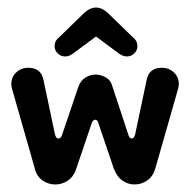

<svg xmlns="http://www.w3.org/2000/svg" viewBox="-20 -480 505 510"><path d="M127 10Q108 10 92.5 -1Q77 -12 72 -34L12 -244Q11 -248 10.5 -251Q10 -254 10 -257Q10 -275 23 -287.5Q36 -300 55 -300Q88 -300 95 -270L126 -123Q129 -112 135 -112Q142 -112 145 -122L188 -249Q194 -266 207 -274Q220 -282 234 -282Q248 -282 261.5 -274Q275 -266 279 -249L321 -122Q324 -112 330 -112Q336 -112 339 -123L370 -270Q377 -300 410 -300Q429 -300 442 -287.5Q455 -275 455 -257Q455 -254 454.5 -251Q454 -248 453 -244L393 -34Q387 -12 371.5 -1Q356 10 337 10Q320 10 305 -0.5Q290 -11 282 -33L242 -151Q239 -162 233 -162Q226 -162 223 -151L183 -33Q176 -11 160.5 -0.5Q145 10 127 10ZM125 -357Q125 -362 127 -368Q129 -374 135 -379L205 -447Q220 -460 235 -460Q250 -460 265 -447L335 -379Q341 -374 343 -368Q345 -362 345 -357Q345 -346 336.5 -338Q328 -330 317 -330Q308 -330 297 -337L235 -383L173 -337Q163 -330 153 -330Q142 -330 133.5 -338Q125 -346 125 -357Z"/></svg>

Font: Dongle
Style: Bold
Weight: 700
Designer: Yanghee Ryu
Foundry: Yanghee Ryu
Version: Version 2.000